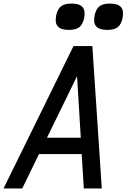

<svg xmlns="http://www.w3.org/2000/svg" viewBox="-63 -1059 712 1079"><path d="M-43 0 350 -800H456L509 0H408L396 -193H156L62 0ZM391 -285 370 -631 201 -285ZM540 -891Q495 -891 477.5 -911Q460 -931 469 -974Q477 -1009 496.5 -1024Q516 -1039 554 -1039Q600 -1039 617 -1019Q634 -999 626 -958Q618 -921 598.5 -906Q579 -891 540 -891ZM324 -891Q279 -891 261.5 -911Q244 -931 253 -974Q261 -1009 280.5 -1024Q300 -1039 338 -1039Q384 -1039 401 -1019Q418 -999 410 -958Q402 -921 382.5 -906Q363 -891 324 -891Z"/></svg>

Font: Victor Mono Thin
Style: Bold Italic
Weight: 700
Italic angle: -12°
Monospace: yes
Version: Version 1.561;gftools[0.9.30]